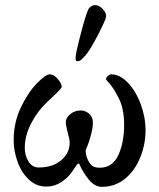

<svg xmlns="http://www.w3.org/2000/svg" viewBox="-20 -709 617 744"><path d="M33 -165Q33 -234 60.5 -292Q88 -350 122.5 -385.5Q157 -421 173 -421Q188 -421 203.5 -403.5Q219 -386 219 -372Q219 -368 202 -351Q185 -334 164 -315Q127 -281 101.5 -232.5Q76 -184 76 -136Q76 -106 90.5 -83Q105 -60 130 -60Q184 -60 217 -88Q250 -116 250 -156Q250 -169 242 -197Q241 -202 238 -214.5Q235 -227 235 -235Q235 -253 252.5 -267Q270 -281 293 -281Q311 -281 325.5 -268Q340 -255 340 -234Q340 -215 332 -184.5Q324 -154 313 -130Q312 -128 312 -123Q312 -116 315 -104Q321 -84 332 -71.5Q343 -59 366 -59Q416 -59 438.5 -108Q461 -157 461 -225Q461 -286 441.5 -325.5Q422 -365 406.5 -382.5Q391 -400 391 -401Q391 -409 398 -415Q405 -421 411 -421Q444 -421 475 -389Q506 -357 525 -306Q544 -255 544 -204Q544 -150 523.5 -99Q503 -48 464.5 -16.5Q426 15 375 15Q346 15 322.5 -15Q299 -45 289 -70Q286 -80 278 -71Q275 -66 259 -43Q243 -20 217 -3Q191 14 160 14Q120 14 91 -14Q62 -42 47.5 -83.5Q33 -125 33 -165ZM273 -486Q273 -501 291.5 -572.5Q310 -644 321 -670Q325 -679 333.5 -684.5Q342 -690 350 -689Q365 -689 379 -673Q393 -657 391 -644Q390 -633 360 -574.5Q330 -516 311 -494Q305 -487 297 -479.5Q289 -472 282 -472Q275 -472 274 -474.5Q273 -477 273 -486Z"/></svg>

Font: EB Garamond Medium
Style: Regular
Weight: 500
Designer: Georg Duffner and Octavio Pardo
Foundry: Georg Duffner
Version: Version 1.000